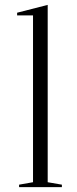

<svg xmlns="http://www.w3.org/2000/svg" viewBox="-20 -765 315 785"><path d="M175 -20 233 -10V0H58V-10L115 -20V-702H50V-713L175 -745Z"/></svg>

Font: Kalnia Thin Light
Style: Regular
Weight: 300
Version: Version 1.105